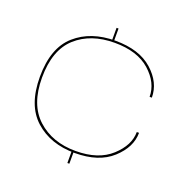

<svg xmlns="http://www.w3.org/2000/svg" viewBox="-128 -818 937 961"><g transform="rotate(20 340.5 -338.0)"><path d="M332 -631H342.5V-697.5H332ZM332 22.5H342.5V-44.5H332ZM349.5 -37Q476.5 -37 547 -101.2Q617.5 -165.5 617.5 -242H605.5Q605.5 -171.5 538 -109.8Q470.5 -48 349.5 -48Q225 -48 145.8 -120.2Q66.5 -192.5 66.5 -336Q66.5 -483 144.5 -553.5Q222.5 -624 349.5 -624Q471.5 -624 538.5 -564Q605.5 -504 605.5 -429.5H617.5Q617.5 -510 547.2 -572.5Q477 -635 349.5 -635Q219 -635 137 -562.8Q55 -490.5 55 -336Q55 -185 137 -111Q219 -37 349.5 -37Z"/></g></svg>

Font: Anybody Expanded Thin
Style: Regular
Weight: 250
Width: 7
Version: Version 1.113;gftools[0.9.25]